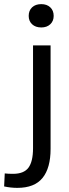

<svg xmlns="http://www.w3.org/2000/svg" viewBox="-68 -720 335 930"><path d="M71 -643Q71 -669 87.5 -684.5Q104 -700 132 -700Q159 -700 175.5 -684.5Q192 -669 192 -643Q192 -618 175.5 -602.5Q159 -587 132 -587Q104 -587 87.5 -602.5Q71 -618 71 -643ZM-48 183 -45 120Q-29 122 -5 122Q48 122 70 92Q92 62 92 -2V-500H177V1Q177 94 138 142Q99 190 16 190Q-16 190 -48 183Z"/></svg>

Font: Sarabun
Style: Regular
Weight: 400
Designer: Suppakit Chalermlarp | Katatrad Co.,Ltd.
Foundry: Cadson Demak Co.,Ltd.
Version: Version 1.000; ttfautohint (v1.6)